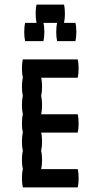

<svg xmlns="http://www.w3.org/2000/svg" viewBox="-20 -820 440 840"><path d="M160 -240Q164 -224 164 -200Q164 -177 160 -160Q164 -144 164 -120Q164 -97 160 -80H320Q324 -64 324 -40Q324 -17 320 0H80Q76 -17 76 -40Q76 -64 80 -80Q76 -97 76 -120Q76 -144 80 -160Q76 -177 76 -200Q76 -224 80 -240Q76 -257 76 -280Q76 -304 80 -320Q76 -337 76 -360Q76 -384 80 -400Q76 -417 76 -440Q76 -464 80 -480Q76 -497 76 -520Q76 -544 80 -560H320Q324 -544 324 -520Q324 -497 320 -480H160Q164 -464 164 -440Q164 -417 160 -400Q164 -384 164 -360Q164 -337 160 -320H320Q324 -304 324 -280Q324 -257 320 -240ZM314 -680Q314 -657 310 -640H230Q226 -657 226 -680Q226 -704 230 -720H170Q174 -704 174 -680Q174 -657 170 -640H90Q86 -657 86 -680Q86 -704 90 -720H140Q136 -737 136 -760Q136 -784 140 -800H260Q264 -784 264 -760Q264 -737 260 -720H310Q314 -704 314 -680Z"/></svg>

Font: VT323
Style: Regular
Weight: 400
Monospace: yes
Designer: Peter Hull
Version: Version 2.000